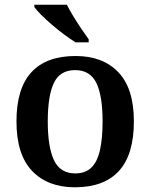

<svg xmlns="http://www.w3.org/2000/svg" viewBox="-20 -786 640 816"><path d="M298 10Q183 10 116.5 -59.5Q50 -129 50 -270Q50 -410 113.5 -479Q177 -548 301 -548Q417 -548 483 -479Q549 -410 549 -270Q549 -129 485.5 -59.5Q422 10 298 10ZM300 -49Q343 -49 368.5 -74Q394 -99 405 -148.5Q416 -198 416 -270Q416 -379 389.5 -433.5Q363 -488 299 -488Q235 -488 209 -433.5Q183 -379 183 -270Q183 -161 209.5 -105Q236 -49 300 -49ZM301 -606Q279 -620 252.5 -639.5Q226 -659 200.5 -681Q175 -703 155 -723Q135 -743 126 -756V-766H264Q275 -744 291.5 -717Q308 -690 325.5 -664Q343 -638 357 -619V-606Z"/></svg>

Font: Noto Serif Hebrew SemiBold
Style: Regular
Weight: 600
Version: Version 2.003